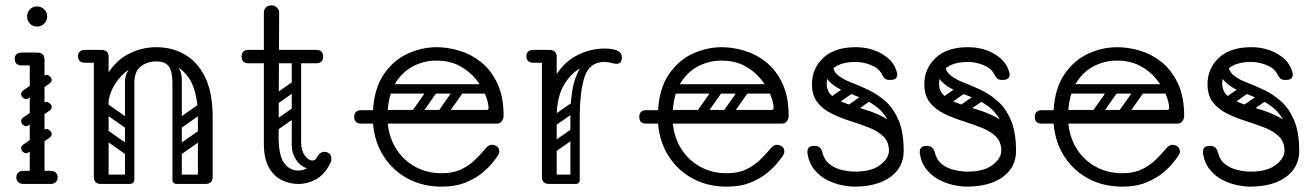

<svg xmlns="http://www.w3.org/2000/svg" viewBox="-20 -686 4895 716"><path d="M118 0Q91 0 91 -26V-464Q91 -490 118 -490Q146 -490 146 -464V-26Q146 0 118 0ZM60 -442Q48 -442 41 -449Q35 -455 35 -466Q35 -478 41 -483Q48 -490 60 -490H111Q122 -490 128 -488.5Q134 -487 135 -485Q139 -481 142 -476Q145 -471 145 -466Q143 -453 136 -449Q132 -442 111 -442ZM118 -587Q102 -587 91.5 -598Q81 -609 81 -625Q81 -640 91.5 -651Q102 -662 118 -662Q134 -662 145 -651Q156 -640 156 -625Q156 -609 145 -598Q134 -587 118 -587ZM41 -25Q41 -36 48 -42Q55 -49 67 -49H116Q128 -49 135 -43Q142 -36 142 -25Q142 -13 135 -6Q128 0 116 0H67Q55 0 48 -7Q41 -13 41 -25ZM195 -25Q195 -13 188 -7Q181 0 169 0H120Q109 0 101 -6Q94 -13 94 -25Q94 -36 101 -43Q109 -49 120 -49H169Q181 -49 188 -42Q195 -36 195 -25ZM87 -320Q80 -315 73.5 -317Q67 -319 62 -325Q58 -332 59 -338Q60 -344 67 -349L144 -403Q152 -409 158.5 -406Q165 -403 169 -398Q174 -391 172.5 -385Q171 -379 164 -374ZM87 -118Q80 -113 73.5 -115Q67 -117 62 -123Q58 -130 59 -136Q60 -142 67 -147L144 -201Q152 -207 158.5 -204Q165 -201 169 -196Q174 -189 172.5 -183Q171 -177 164 -172ZM87 -219Q80 -214 73.5 -216Q67 -218 62 -224Q58 -231 59 -237Q60 -243 67 -248L144 -302Q152 -308 158.5 -305Q165 -302 169 -297Q174 -290 172.5 -284Q171 -278 164 -273Z M344 -250Q344 -341 374.5 -398Q405 -455 455 -482.5Q505 -510 563 -510Q622 -510 669.5 -482.5Q717 -455 745 -398Q773 -341 773 -250H718Q718 -357 675.5 -407Q633 -457 563 -457Q517 -457 475 -435Q433 -413 406 -367.5Q379 -322 379 -250ZM357 0Q330 0 330 -26V-474Q330 -500 357 -500Q385 -500 385 -474V-26Q385 0 357 0ZM296 -452Q284 -452 277 -459Q271 -465 271 -476Q271 -488 277 -493Q284 -500 296 -500H347Q358 -500 364 -498.5Q370 -497 371 -495Q375 -491 378 -486Q381 -481 381 -476Q379 -463 372 -459Q368 -452 347 -452ZM745 0Q718 0 718 -26V-250Q718 -276 745 -276Q773 -276 773 -250V-26Q773 0 745 0ZM640 0Q623 0 623 -17V-379Q623 -396 640 -396Q658 -396 658 -380V-18Q658 0 640 0ZM563 -457Q531 -457 506 -439Q481 -421 481 -376V-281H446V-379Q446 -409 464 -431Q482 -453 511.5 -464.5Q541 -476 574 -476ZM563 -457 553 -476Q603 -476 630.5 -451.5Q658 -427 658 -389V-281H623V-376Q623 -421 609 -439Q595 -457 563 -457ZM341 -17Q341 -35 359 -35H462Q480 -35 480 -17Q480 0 461 0H358Q341 0 341 -17ZM625 -17Q625 -35 643 -35H746Q764 -35 764 -17Q764 0 745 0H642Q625 0 625 -17ZM356 -198Q366 -211 379 -202L473 -136Q487 -127 476 -111Q466 -98 453 -107L359 -173Q354 -177 352.5 -184Q351 -191 356 -198ZM356 -296Q366 -309 379 -300L473 -234Q487 -225 476 -209Q466 -196 453 -205L359 -271Q354 -275 352.5 -282Q351 -289 356 -296ZM463 0Q446 0 446 -17V-349Q446 -366 463 -366Q481 -366 481 -350V-18Q481 0 463 0ZM367 0Q350 0 350 -17V-349Q350 -366 367 -366Q385 -366 385 -350V-18Q385 0 367 0ZM659 -211Q644 -200 635 -214Q631 -219 630.5 -226Q630 -233 638 -239L715 -293Q730 -303 740 -289Q744 -283 743.5 -276.5Q743 -270 736 -265ZM661 -114Q646 -103 637 -117Q633 -122 632.5 -129Q632 -136 640 -142L717 -196Q732 -206 742 -192Q746 -186 745.5 -179.5Q745 -173 738 -168Z M1092 0Q1061 0 1031.5 -14Q1002 -28 983 -61Q964 -94 964 -150V-640Q964 -650 971.5 -658Q979 -666 993 -666Q1005 -666 1013 -657.5Q1021 -649 1021 -640Q1021 -572 1020.5 -516Q1020 -460 1020 -407.5Q1020 -355 1019.5 -299Q1019 -243 1019 -175Q1019 -105 1040 -77.5Q1061 -50 1092 -50Q1112 -50 1130.5 -62Q1149 -74 1162 -99Q1173 -120 1190 -120Q1194 -120 1200 -118Q1216 -112 1216 -93Q1216 -86 1213 -80Q1191 -35 1159 -17.5Q1127 0 1092 0ZM907 -450Q881 -450 881 -475Q881 -500 907 -500H1159Q1185 -500 1185 -475Q1185 -450 1159 -450ZM1086 -485Q1103 -485 1103 -468V-154Q1103 -137 1086 -137Q1068 -137 1068 -153V-467Q1068 -485 1086 -485ZM1162 -99V-73Q1142 -52 1120 -60Q1098 -68 1083 -92Q1068 -116 1068 -144V-252H1103V-157Q1103 -127 1114.5 -109Q1126 -91 1140.5 -88Q1155 -85 1162 -99ZM1015 -299Q1000 -288 991 -302Q987 -307 986.5 -314Q986 -321 994 -327L1071 -381Q1086 -391 1096 -377Q1100 -371 1099.5 -364.5Q1099 -358 1092 -353ZM1013 -200Q998 -189 989 -203Q985 -208 984.5 -215Q984 -222 992 -228L1069 -282Q1084 -292 1094 -278Q1098 -272 1097.5 -265.5Q1097 -259 1090 -254Z M1627 10Q1557 10 1501.5 -19.5Q1446 -49 1411.5 -102Q1377 -155 1371 -225H1327Q1301 -225 1301 -250Q1301 -275 1327 -275H1371Q1376 -358 1412 -410Q1448 -462 1500.5 -486Q1553 -510 1609 -510Q1648 -510 1691.5 -497.5Q1735 -485 1772.5 -455.5Q1810 -426 1834 -376.5Q1858 -327 1858 -253Q1858 -245 1852 -235Q1846 -225 1832 -225H1426Q1432 -170 1459 -128.5Q1486 -87 1529.5 -63.5Q1573 -40 1627 -40Q1670 -40 1700 -54.5Q1730 -69 1751 -89.5Q1772 -110 1788 -129Q1794 -137 1800.5 -141.5Q1807 -146 1814 -146Q1818 -146 1823.5 -144.5Q1829 -143 1832 -141Q1842 -134 1842 -120Q1842 -114 1837 -106Q1832 -98 1814 -76Q1802 -61 1778 -41Q1754 -21 1716.5 -5.5Q1679 10 1627 10ZM1426 -276H1794Q1802 -276 1802 -283Q1802 -303 1790 -332.5Q1778 -362 1754 -391.5Q1730 -421 1693.5 -440.5Q1657 -460 1607 -460Q1563 -460 1523.5 -440.5Q1484 -421 1457.5 -380.5Q1431 -340 1426 -276ZM1712 -372H1815V-337H1712ZM1606 -366Q1619 -356 1610 -343L1544 -249Q1535 -235 1519 -246Q1506 -256 1515 -269L1581 -363Q1585 -368 1592 -369.5Q1599 -371 1606 -366ZM1704 -366Q1717 -356 1708 -343L1642 -249Q1633 -235 1617 -246Q1604 -256 1613 -269L1679 -363Q1683 -368 1690 -369.5Q1697 -371 1704 -366ZM1408 -259Q1408 -276 1425 -276H1757Q1774 -276 1774 -259Q1774 -241 1758 -241H1426Q1408 -241 1408 -259ZM1408 -355Q1408 -372 1425 -372H1757Q1774 -372 1774 -355Q1774 -337 1758 -337H1426Q1408 -337 1408 -355Z M2013 -240Q2013 -331 2044 -389.5Q2075 -448 2126 -476.5Q2177 -505 2235 -505Q2256 -505 2274 -500Q2285 -497 2292 -490Q2299 -483 2299 -472Q2299 -448 2279 -448Q2272 -448 2259 -451.5Q2246 -455 2234 -455Q2188 -455 2147.5 -433.5Q2107 -412 2081.5 -366.5Q2056 -321 2056 -249ZM2028 0Q2001 0 2001 -26V-474Q2001 -500 2028 -500Q2056 -500 2056 -474V-26Q2056 0 2028 0ZM2053 -476Q2053 -470 2049.5 -465.5Q2046 -461 2044 -459Q2041 -456 2035.5 -454Q2030 -452 2019 -452H1968Q1956 -452 1949 -459Q1943 -465 1943 -476Q1943 -487 1949 -493Q1956 -500 1968 -500H2019Q2030 -500 2036 -498.5Q2042 -497 2043 -495Q2047 -491 2050 -486Q2053 -481 2053 -476ZM2123 0Q2107 0 2107 -16V-245Q2107 -338 2124 -389Q2141 -440 2169 -460.5Q2197 -481 2231 -481L2234 -455Q2179 -455 2160.5 -400.5Q2142 -346 2142 -246V-16Q2142 0 2126 0ZM2010 -17Q2010 -35 2028 -35H2124Q2142 -35 2142 -17Q2142 0 2123 0H2027Q2010 0 2010 -17ZM2056 -221Q2041 -210 2032 -224Q2028 -229 2027.5 -236Q2027 -243 2035 -249L2112 -303Q2127 -313 2137 -299Q2141 -293 2140.5 -286.5Q2140 -280 2133 -275ZM2054 -122Q2039 -111 2030 -125Q2026 -130 2025.5 -137Q2025 -144 2033 -150L2110 -204Q2125 -214 2135 -200Q2139 -194 2138.5 -187.5Q2138 -181 2131 -176Z M2690 10Q2620 10 2564.5 -19.5Q2509 -49 2474.5 -102Q2440 -155 2434 -225H2390Q2364 -225 2364 -250Q2364 -275 2390 -275H2434Q2439 -358 2475 -410Q2511 -462 2563.5 -486Q2616 -510 2672 -510Q2711 -510 2754.5 -497.5Q2798 -485 2835.5 -455.5Q2873 -426 2897 -376.5Q2921 -327 2921 -253Q2921 -245 2915 -235Q2909 -225 2895 -225H2489Q2495 -170 2522 -128.5Q2549 -87 2592.5 -63.5Q2636 -40 2690 -40Q2733 -40 2763 -54.5Q2793 -69 2814 -89.5Q2835 -110 2851 -129Q2857 -137 2863.5 -141.5Q2870 -146 2877 -146Q2881 -146 2886.5 -144.5Q2892 -143 2895 -141Q2905 -134 2905 -120Q2905 -114 2900 -106Q2895 -98 2877 -76Q2865 -61 2841 -41Q2817 -21 2779.5 -5.5Q2742 10 2690 10ZM2489 -276H2857Q2865 -276 2865 -283Q2865 -303 2853 -332.5Q2841 -362 2817 -391.5Q2793 -421 2756.5 -440.5Q2720 -460 2670 -460Q2626 -460 2586.5 -440.5Q2547 -421 2520.5 -380.5Q2494 -340 2489 -276ZM2775 -372H2878V-337H2775ZM2669 -366Q2682 -356 2673 -343L2607 -249Q2598 -235 2582 -246Q2569 -256 2578 -269L2644 -363Q2648 -368 2655 -369.5Q2662 -371 2669 -366ZM2767 -366Q2780 -356 2771 -343L2705 -249Q2696 -235 2680 -246Q2667 -256 2676 -269L2742 -363Q2746 -368 2753 -369.5Q2760 -371 2767 -366ZM2471 -259Q2471 -276 2488 -276H2820Q2837 -276 2837 -259Q2837 -241 2821 -241H2489Q2471 -241 2471 -259ZM2471 -355Q2471 -372 2488 -372H2820Q2837 -372 2837 -355Q2837 -337 2821 -337H2489Q2471 -337 2471 -355Z M3165 10Q3146 10 3119 4.5Q3092 -1 3065 -14.5Q3038 -28 3017.5 -52.5Q2997 -77 2991 -114Q2991 -116 2991 -117.5Q2991 -119 2991 -120Q2991 -142 3016 -142H3019Q3041 -142 3047 -117Q3054 -89 3074 -73.5Q3094 -58 3120 -52Q3146 -46 3169 -46Q3230 -46 3262.5 -71Q3295 -96 3295 -124Q3295 -157 3274.5 -177Q3254 -197 3221 -210Q3188 -223 3151.5 -234.5Q3115 -246 3082 -262Q3049 -278 3028.5 -304Q3008 -330 3008 -372Q3008 -430 3050 -470Q3092 -510 3171 -510Q3228 -510 3271.5 -483.5Q3315 -457 3325 -415Q3326 -413 3326 -408Q3326 -388 3301 -388H3296Q3285 -388 3279 -394Q3273 -400 3268 -410Q3258 -431 3229 -443Q3200 -455 3171 -455Q3120 -455 3091.5 -434.5Q3063 -414 3063 -374Q3063 -345 3083.5 -328Q3104 -311 3137 -299.5Q3170 -288 3206.5 -277Q3243 -266 3276 -248.5Q3309 -231 3329.5 -201.5Q3350 -172 3350 -123Q3350 -62 3300.5 -26Q3251 10 3165 10ZM3315 -123Q3315 -189 3296 -228Q3277 -267 3247 -289Q3217 -311 3183 -324Q3149 -337 3119 -350.5Q3089 -364 3070 -385Q3051 -406 3051 -445L3086 -447Q3086 -421 3105 -405.5Q3124 -390 3154 -378.5Q3184 -367 3218 -351Q3252 -335 3282 -308.5Q3312 -282 3331 -237.5Q3350 -193 3350 -123ZM3164 -363Q3170 -356 3168 -349.5Q3166 -343 3160 -339L3100 -297Q3085 -287 3074 -300Q3064 -313 3079 -325L3139 -367Q3153 -377 3164 -363ZM3235 -337Q3240 -330 3238.5 -323.5Q3237 -317 3230 -313L3170 -271Q3156 -261 3145 -274Q3134 -288 3150 -299L3210 -341Q3223 -351 3235 -337Z M3584 10Q3565 10 3538 4.5Q3511 -1 3484 -14.5Q3457 -28 3436.5 -52.5Q3416 -77 3410 -114Q3410 -116 3410 -117.5Q3410 -119 3410 -120Q3410 -142 3435 -142H3438Q3460 -142 3466 -117Q3473 -89 3493 -73.5Q3513 -58 3539 -52Q3565 -46 3588 -46Q3649 -46 3681.5 -71Q3714 -96 3714 -124Q3714 -157 3693.5 -177Q3673 -197 3640 -210Q3607 -223 3570.5 -234.5Q3534 -246 3501 -262Q3468 -278 3447.5 -304Q3427 -330 3427 -372Q3427 -430 3469 -470Q3511 -510 3590 -510Q3647 -510 3690.5 -483.5Q3734 -457 3744 -415Q3745 -413 3745 -408Q3745 -388 3720 -388H3715Q3704 -388 3698 -394Q3692 -400 3687 -410Q3677 -431 3648 -443Q3619 -455 3590 -455Q3539 -455 3510.5 -434.5Q3482 -414 3482 -374Q3482 -345 3502.5 -328Q3523 -311 3556 -299.5Q3589 -288 3625.5 -277Q3662 -266 3695 -248.5Q3728 -231 3748.5 -201.5Q3769 -172 3769 -123Q3769 -62 3719.5 -26Q3670 10 3584 10ZM3734 -123Q3734 -189 3715 -228Q3696 -267 3666 -289Q3636 -311 3602 -324Q3568 -337 3538 -350.5Q3508 -364 3489 -385Q3470 -406 3470 -445L3505 -447Q3505 -421 3524 -405.5Q3543 -390 3573 -378.5Q3603 -367 3637 -351Q3671 -335 3701 -308.5Q3731 -282 3750 -237.5Q3769 -193 3769 -123ZM3583 -363Q3589 -356 3587 -349.5Q3585 -343 3579 -339L3519 -297Q3504 -287 3493 -300Q3483 -313 3498 -325L3558 -367Q3572 -377 3583 -363ZM3654 -337Q3659 -330 3657.5 -323.5Q3656 -317 3649 -313L3589 -271Q3575 -261 3564 -274Q3553 -288 3569 -299L3629 -341Q3642 -351 3654 -337Z M4165 10Q4095 10 4039.5 -19.5Q3984 -49 3949.5 -102Q3915 -155 3909 -225H3865Q3839 -225 3839 -250Q3839 -275 3865 -275H3909Q3914 -358 3950 -410Q3986 -462 4038.5 -486Q4091 -510 4147 -510Q4186 -510 4229.5 -497.5Q4273 -485 4310.5 -455.5Q4348 -426 4372 -376.5Q4396 -327 4396 -253Q4396 -245 4390 -235Q4384 -225 4370 -225H3964Q3970 -170 3997 -128.5Q4024 -87 4067.5 -63.5Q4111 -40 4165 -40Q4208 -40 4238 -54.5Q4268 -69 4289 -89.5Q4310 -110 4326 -129Q4332 -137 4338.5 -141.5Q4345 -146 4352 -146Q4356 -146 4361.5 -144.5Q4367 -143 4370 -141Q4380 -134 4380 -120Q4380 -114 4375 -106Q4370 -98 4352 -76Q4340 -61 4316 -41Q4292 -21 4254.5 -5.5Q4217 10 4165 10ZM3964 -276H4332Q4340 -276 4340 -283Q4340 -303 4328 -332.5Q4316 -362 4292 -391.5Q4268 -421 4231.5 -440.5Q4195 -460 4145 -460Q4101 -460 4061.5 -440.5Q4022 -421 3995.5 -380.5Q3969 -340 3964 -276ZM4250 -372H4353V-337H4250ZM4144 -366Q4157 -356 4148 -343L4082 -249Q4073 -235 4057 -246Q4044 -256 4053 -269L4119 -363Q4123 -368 4130 -369.5Q4137 -371 4144 -366ZM4242 -366Q4255 -356 4246 -343L4180 -249Q4171 -235 4155 -246Q4142 -256 4151 -269L4217 -363Q4221 -368 4228 -369.5Q4235 -371 4242 -366ZM3946 -259Q3946 -276 3963 -276H4295Q4312 -276 4312 -259Q4312 -241 4296 -241H3964Q3946 -241 3946 -259ZM3946 -355Q3946 -372 3963 -372H4295Q4312 -372 4312 -355Q4312 -337 4296 -337H3964Q3946 -337 3946 -355Z M4640 10Q4621 10 4594 4.5Q4567 -1 4540 -14.5Q4513 -28 4492.5 -52.5Q4472 -77 4466 -114Q4466 -116 4466 -117.5Q4466 -119 4466 -120Q4466 -142 4491 -142H4494Q4516 -142 4522 -117Q4529 -89 4549 -73.5Q4569 -58 4595 -52Q4621 -46 4644 -46Q4705 -46 4737.5 -71Q4770 -96 4770 -124Q4770 -157 4749.5 -177Q4729 -197 4696 -210Q4663 -223 4626.5 -234.5Q4590 -246 4557 -262Q4524 -278 4503.5 -304Q4483 -330 4483 -372Q4483 -430 4525 -470Q4567 -510 4646 -510Q4703 -510 4746.5 -483.5Q4790 -457 4800 -415Q4801 -413 4801 -408Q4801 -388 4776 -388H4771Q4760 -388 4754 -394Q4748 -400 4743 -410Q4733 -431 4704 -443Q4675 -455 4646 -455Q4595 -455 4566.5 -434.5Q4538 -414 4538 -374Q4538 -345 4558.5 -328Q4579 -311 4612 -299.5Q4645 -288 4681.5 -277Q4718 -266 4751 -248.5Q4784 -231 4804.5 -201.5Q4825 -172 4825 -123Q4825 -62 4775.5 -26Q4726 10 4640 10ZM4790 -123Q4790 -189 4771 -228Q4752 -267 4722 -289Q4692 -311 4658 -324Q4624 -337 4594 -350.5Q4564 -364 4545 -385Q4526 -406 4526 -445L4561 -447Q4561 -421 4580 -405.5Q4599 -390 4629 -378.5Q4659 -367 4693 -351Q4727 -335 4757 -308.5Q4787 -282 4806 -237.5Q4825 -193 4825 -123ZM4639 -363Q4645 -356 4643 -349.5Q4641 -343 4635 -339L4575 -297Q4560 -287 4549 -300Q4539 -313 4554 -325L4614 -367Q4628 -377 4639 -363ZM4710 -337Q4715 -330 4713.5 -323.5Q4712 -317 4705 -313L4645 -271Q4631 -261 4620 -274Q4609 -288 4625 -299L4685 -341Q4698 -351 4710 -337Z"/></svg>

Font: Nsibidi Libre Uzo
Style: Regular
Weight: 400
Designer: Oluwaseun Badejo
Version: Version 1.021